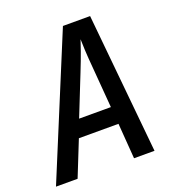

<svg xmlns="http://www.w3.org/2000/svg" viewBox="-133 -836 866 943"><g transform="rotate(-20 299.5 -365.0)"><path d="M-1 0 301 -730H443L514 0H407L393 -185H186L112 0ZM220 -275H386L369 -485Q364 -541 362 -582Q360 -623 360 -639Q355 -623 340.5 -582Q326 -541 304 -486Z"/></g></svg>

Font: NKDuy Mono SemiBold
Style: Italic
Weight: 600
Italic angle: -9°
Monospace: yes
Designer: NKDuy
Foundry: NKDuy
Version: Version 2.251; ttfautohint (v1.8.4.7-5d5b)